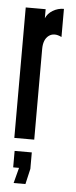

<svg xmlns="http://www.w3.org/2000/svg" viewBox="-54 -584 317 802"><g transform="rotate(5 105.0 -183.5)"><path d="M21.5 0H105V-380Q105 -420 127 -436.5Q149 -453 181 -437V-555Q156 -555 134.8 -542.2Q113.5 -529.5 105 -509V-547H21.5ZM35 188H84.5L99.5 123V54H27.5V123H52Z"/></g></svg>

Font: League Gothic SemiCondensed
Style: Regular
Weight: 400
Width: 4
Designer: The League of Moveable Type
Version: Version 1.600; ttfautohint (v1.8.3)